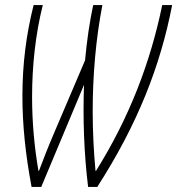

<svg xmlns="http://www.w3.org/2000/svg" viewBox="-20 -734 696 754"><path d="M104 0H142L310 -401C305 -270 310 -129 326 0H362C521 -247 610 -476 656 -714H617C571 -490 488 -272 357 -63H355C348 -140 344 -218 344 -296C344 -437 356 -579 382 -714H346C332 -649 321 -574 314 -497L190 -206C166 -150 149 -105 133 -63H131C115 -156 106 -254 106 -353C106 -474 119 -598 148 -714H112C83 -599 68 -482 68 -357C68 -244 80 -127 104 0Z"/></svg>

Font: Noto Sans ExtraCondensed ExtraLight
Style: Italic
Weight: 200
Width: 2
Italic angle: -12°
Designer: Monotype Design Team
Foundry: Monotype Imaging Inc.
Version: Version 2.013